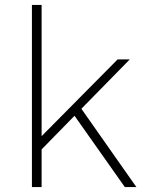

<svg xmlns="http://www.w3.org/2000/svg" viewBox="-20 -762 590 782"><path d="M535.5 0H488.5L283.5 -290.5L149.5 -153.5V0H110V-742H149.5V-207.5L459 -520H508.5L311.5 -319Z"/></svg>

Font: Argentum Novus ExtraLight
Style: Regular
Weight: 250
Designer: Julieta Ulanovsky (font) & Cristiano Sobral (main changes)
Foundry: Julieta Ulanovsky (font) & Cristiano Sobral (main changes)
Version: Version 3.00;November 27, 2020;FontCreator 13.0.0.2655 64-bi